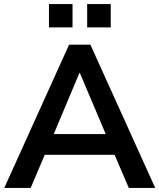

<svg xmlns="http://www.w3.org/2000/svg" viewBox="-20 -925 784 945"><path d="M1 0 320 -705H425L744 0H614L529 -198L583 -163H161L215 -198L131 0ZM371 -566 231 -233 205 -265H539L514 -233L373 -566ZM409 -790V-905H525V-790ZM221 -790V-905H337V-790Z"/></svg>

Font: Nunito Sans 12pt ExtraLight
Style: Regular
Weight: 200
Designer: Vernon Adams
Foundry: Vernon Adams
Version: Version 3.101;gftools[0.9.27]